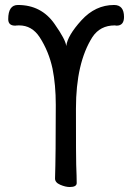

<svg xmlns="http://www.w3.org/2000/svg" viewBox="-20 -736 540 771"><path d="M260 15Q243 15 222 6Q201 -3 201 -19Q204 -110 204 -315Q204 -395 191 -460Q176 -530 139 -587Q108 -634 57 -634Q47 -634 41 -633Q13 -633 13 -659Q13 -716 52 -716Q146 -716 199 -640Q244 -576 246 -551Q251 -593 307 -654.5Q363 -716 438 -716Q478 -716 478 -668Q478 -633 448 -633L441 -634Q382 -634 351 -587Q285 -483 285 -300Q285 -95 286 -74Q288 -25 288 -1Q288 15 260 15Z"/></svg>

Font: LXGW WenKai Mono Medium
Style: Regular
Weight: 500
Monospace: yes
Designer: LXGW / Fontworks Inc.
Foundry: LXGW / Fontworks Inc.
Version: Version 1.520; June 14, 2025